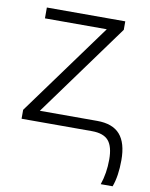

<svg xmlns="http://www.w3.org/2000/svg" viewBox="-84 -578 681 869"><g transform="rotate(10 256.5 -143.5)"><path d="M35.2 0V-41L344.7 -465.8H60.5V-515.6H420.9V-476.6L110.4 -49.8H374Q445.3 -49.8 479 -11.2Q512.7 27.3 512.7 106.4Q512.7 179.7 494.1 229.5H439.5Q458 175.8 458 113.3Q458 53.7 435.1 26.9Q412.1 0 358.4 0Z"/></g></svg>

Font: Gothic A1 Light
Style: Regular
Weight: 300
Version: Version 2.50